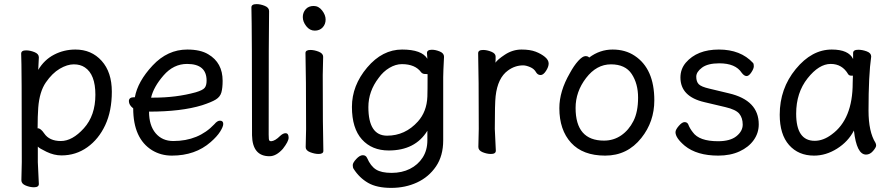

<svg xmlns="http://www.w3.org/2000/svg" viewBox="-20 -733 4338 934"><path d="M444 -272Q444 -371 393 -405Q371 -420 339 -420Q307 -420 270.5 -398.5Q234 -377 203 -332Q172 -287 166 -209Q163 -167 163 -111L162 -110Q162 -109 164 -109Q178 -109 195 -84Q220 -47 276 -47Q332 -47 388 -109Q444 -171 444 -272ZM145 178Q126 178 105 169.5Q84 161 84 144L86 55Q86 -421 83 -472Q83 -488 107 -488Q126 -488 147.5 -479.5Q169 -471 169 -454L166 -393Q195 -442 243 -467Q291 -492 347 -492Q425 -492 474.5 -437Q524 -382 524 -287Q524 -193 492 -124.5Q460 -56 404.5 -16.5Q349 23 279 23Q243 23 206.5 5.5Q170 -12 164 -20V56L169 162Q169 178 145 178Z M727 -258Q838 -258 932 -284Q966 -294 975.5 -305.5Q985 -317 985 -341Q985 -422 890 -422Q824 -422 775.5 -366Q727 -310 715 -258ZM816 24Q763 24 720 -2Q628 -59 628 -206Q607 -222 607 -241Q607 -260 632 -260H636Q650 -337 722.5 -414.5Q795 -492 891 -492Q955 -492 993 -469Q1063 -428 1063 -340Q1063 -305 1057 -283.5Q1051 -262 1030 -249Q1009 -236 963 -221Q862 -190 705 -190Q705 -123 737 -85Q769 -47 823 -47Q946 -47 1023 -129Q1037 -146 1050 -146Q1066 -146 1066 -130Q1066 -117 1051 -93Q1036 -69 1005 -42Q930 24 816 24Z M1291 27Q1208 27 1206 -75Q1206 -590 1203 -697Q1203 -713 1228 -713Q1247 -713 1268 -704.5Q1289 -696 1289 -679Q1287 -590 1287 -78Q1287 -53 1290 -49.5Q1293 -46 1299 -46Q1318 -47 1343 -72Q1357 -85 1369 -85Q1384 -85 1384 -63Q1384 -45 1356 -9Q1324 27 1291 27Z M1530 16Q1511 16 1489 7.5Q1467 -1 1467 -17L1469 -105Q1469 -368 1466 -475Q1466 -490 1490 -490Q1509 -490 1530.5 -481.5Q1552 -473 1552 -457L1550 -368Q1550 -105 1553 1Q1553 16 1530 16ZM1453 -650Q1453 -672 1467 -688Q1481 -704 1506 -704Q1530 -704 1547 -682Q1564 -660 1564 -638Q1564 -615 1549.5 -599.5Q1535 -584 1511 -584Q1487 -584 1470 -605.5Q1453 -627 1453 -650Z M1863 -73Q1951 -73 2013 -142Q2056 -190 2059 -263Q2060 -290 2060 -372Q2060 -373 2048 -373Q2036 -373 2029 -381Q2000 -421 1935 -421Q1905 -421 1874.5 -403Q1844 -385 1822 -354Q1772 -289 1772 -212Q1772 -73 1863 -73ZM1883 181Q1813 181 1770.5 156.5Q1728 132 1700 88Q1696 82 1696 70Q1696 59 1713 40.5Q1730 22 1745 22Q1760 22 1766 36Q1783 75 1809 91.5Q1835 108 1885 108Q1935 108 1974 88.5Q2013 69 2036 33.5Q2059 -2 2059 -51V-97Q2000 -1 1871 -1Q1789 -1 1740.5 -55Q1692 -109 1692 -213Q1692 -317 1766 -404.5Q1840 -492 1936 -492Q2032 -492 2059 -447L2057 -475Q2057 -491 2081 -491Q2099 -491 2119.5 -482.5Q2140 -474 2140 -457Q2136 -381 2136 -358V-50Q2136 25 2101 76.5Q2066 128 2009 154.5Q1952 181 1883 181Z M2368 16Q2349 16 2328 7.5Q2307 -1 2307 -18L2309 -106Q2309 -367 2306 -474Q2306 -490 2330 -490Q2349 -490 2370 -481.5Q2391 -473 2391 -458Q2391 -436 2390 -428Q2401 -444 2436 -467Q2474 -492 2517 -492Q2559 -492 2586 -481.5Q2613 -471 2631 -456Q2649 -441 2649 -424Q2649 -408 2636 -388Q2623 -368 2610 -368Q2596 -368 2588 -381Q2579 -398 2559 -406.5Q2539 -415 2525 -415Q2485 -415 2451 -390Q2401 -354 2391 -265Q2387 -230 2387 -106L2392 0Q2392 16 2368 16Z M2918 -49Q2965 -49 3002 -74.5Q3039 -100 3061.5 -144.5Q3084 -189 3084 -258Q3084 -326 3053 -373Q3022 -420 2952 -420Q2882 -420 2831 -353.5Q2780 -287 2780 -208Q2780 -49 2918 -49ZM2924 24Q2815 24 2758 -38.5Q2701 -101 2701 -207Q2701 -289 2752 -377Q2772 -414 2793 -437Q2814 -460 2828 -460Q2841 -460 2846 -453Q2898 -492 2960 -492Q3022 -492 3067 -462Q3163 -399 3163 -245Q3163 -141 3100 -62Q3032 24 2924 24Z M3474 24Q3370 24 3311 -24Q3266 -62 3266 -90Q3266 -102 3282 -120.5Q3298 -139 3310 -139Q3323 -139 3328 -128Q3335 -109 3350 -90Q3381 -46 3473 -46Q3532 -46 3562.5 -70.5Q3593 -95 3593 -127Q3593 -159 3576.5 -179.5Q3560 -200 3508.5 -212Q3457 -224 3407 -236Q3290 -263 3290 -356Q3290 -397 3316 -428Q3371 -492 3477 -492Q3583 -492 3643 -427Q3647 -423 3647 -411Q3647 -399 3635 -381Q3623 -363 3612 -363Q3600 -363 3588 -379Q3558 -425 3479 -425Q3423 -425 3395 -404Q3367 -383 3367 -360Q3367 -336 3379 -323.5Q3391 -311 3430 -302L3526 -279Q3671 -245 3671 -128Q3671 -86 3646.5 -51.5Q3622 -17 3577.5 3.5Q3533 24 3474 24Z M3943 -48Q3985 -48 4026 -79Q4128 -153 4128 -330L4129 -365H4120Q4111 -365 4106 -372Q4077 -422 4021 -422Q3964 -422 3908.5 -352Q3853 -282 3853 -180Q3853 -48 3943 -48ZM3940 24Q3864 24 3818.5 -27.5Q3773 -79 3773 -175Q3773 -302 3851 -397Q3929 -492 4026 -492Q4108 -492 4130 -446V-475Q4130 -491 4155 -491Q4175 -491 4196.5 -483Q4218 -475 4218 -458Q4205 -368 4205 -195Q4205 -92 4239 -38Q4242 -32 4242 -25Q4242 -16 4227 1.5Q4212 19 4193 19Q4147 19 4134 -98Q4106 -44 4052 -10Q3998 24 3940 24Z"/></svg>

Font: linja waso lili
Style: Bold
Weight: 400
Designer: Fontworks Inc.
Version: Version 1.000;August 6, 2022;FontCreator 14.0.0.2814 64-bit